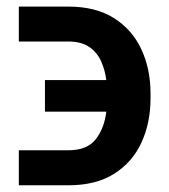

<svg xmlns="http://www.w3.org/2000/svg" viewBox="-20 -554 511 580"><path d="M186.8 5.7H36.9V-100.1H186.8Q243.3 -100.1 269.2 -133.3Q295.1 -166.5 301.1 -216.6H115.8V-312.1H301.1Q297.2 -343 285.2 -369.5Q273.1 -396 249.3 -412.3Q225.5 -428.6 186.1 -428.6H36.9V-534.1H186.1Q269.5 -534.1 324.6 -499.1Q379.6 -464.1 407.1 -404.8Q434.7 -345.5 434.7 -272V-256.4Q434.7 -182.9 407.3 -123.4Q380 -63.9 324.9 -29.1Q269.9 5.7 186.8 5.7Z"/></svg>

Font: Linik Sans SemiBold
Style: Regular
Weight: 600
Designer: Rasmus Andersson (font), Cristiano Sobral (main changes)
Foundry: rsms
Version: Version 3.018;June 1, 2022;FontCreator 14.0.0.2814 64-bit; t